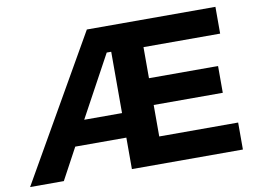

<svg xmlns="http://www.w3.org/2000/svg" viewBox="-79 -812 1239 925"><g transform="rotate(-10 541.0 -350.0)"><path d="M652 -132H1038V0H495V-154H245L162 0H-3L398 -700H1027V-569H652V-417H990V-286H652ZM310 -274H495V-574H473Z"/></g></svg>

Font: Gontserrat SemiBold
Style: Regular
Weight: 600
Designer: Julieta Ulanovsky
Foundry: Julieta Ulanovsky
Version: Version 6.001